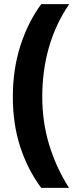

<svg xmlns="http://www.w3.org/2000/svg" viewBox="-20 -749 367 927"><path d="M42 -281Q42 -415 78.5 -528.5Q115 -642 179 -729H314Q248 -632 216 -519.5Q184 -407 184 -282Q184 -161 217 -51.5Q250 58 313 158H179Q114 71 78 -39Q42 -149 42 -281Z"/></svg>

Font: Noto Sans Myanmar Condensed ExtraBold
Style: Regular
Weight: 800
Width: 3
Designer: Monotype Design Team
Foundry: Monotype Imaging Inc.
Version: Version 2.107; ttfautohint (v1.8.4.7-5d5b)